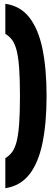

<svg xmlns="http://www.w3.org/2000/svg" viewBox="-20 -770 279 1010"><path d="M8 62Q28 50 42.5 31.5Q57 13 66.5 -21.5Q76 -56 80.5 -114.5Q85 -173 85 -265Q85 -357 80.5 -415.5Q76 -474 66.5 -508.5Q57 -543 42.5 -561.5Q28 -580 8 -592V-750Q87 -739 134.5 -678Q182 -617 203.5 -512.5Q225 -408 225 -265Q225 -123 203.5 -18Q182 87 134.5 147.5Q87 208 8 220Z"/></svg>

Font: Georama ExtraCondensed Black
Style: Regular
Weight: 900
Width: 2
Designer: Jean-Baptiste Levee
Foundry: Production Type
Version: Version 1.000